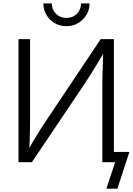

<svg xmlns="http://www.w3.org/2000/svg" viewBox="-20 -959 785 1135"><path d="M653.3 0H585V-461.9Q585 -483.4 585.7 -514.2Q586.4 -544.9 587.9 -583.7Q589.4 -622.6 590.8 -667.5L603 -662.1Q575.2 -615.7 553.2 -579.6Q531.2 -543.5 513.2 -514.9Q495.1 -486.3 478.5 -461.4L168.5 0H89.4V-727.5H157.7V-240.7Q157.7 -218.8 157.2 -189.2Q156.7 -159.7 155.5 -126.5Q154.3 -93.3 151.9 -60.5L141.6 -64.5Q160.2 -97.2 178.2 -127.7Q196.3 -158.2 213.1 -184.8Q230 -211.4 243.2 -231.4L575.2 -727.5H653.3ZM372.6 -804.2Q334.5 -804.2 303.5 -822.3Q272.5 -840.3 254.4 -870.8Q236.3 -901.4 236.3 -939H286.1Q286.1 -901.9 311 -877.4Q335.9 -853 372.6 -853Q409.7 -853 434.3 -877.4Q459 -901.9 459 -939H509.3Q509.3 -901.4 491 -871.1Q472.7 -840.8 441.9 -822.5Q411.1 -804.2 372.6 -804.2ZM608.9 156.2 660.6 0H619.1V-61H745.1L673.8 156.2Z"/></svg>

Font: Inter 20pt Light
Style: Regular
Weight: 300
Version: Version 4.001;git-66647c0bb